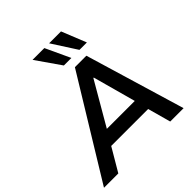

<svg xmlns="http://www.w3.org/2000/svg" viewBox="-285 -1109 1279 1279"><g transform="rotate(-45 355.0 -469.5)"><path d="M-40 0 391 -705H499L710 0H584L539 -163H191L95 0ZM427 -567 251 -264H514L431 -567ZM494 -765 382 -939H494L564 -765ZM347 -765 226 -939H337L418 -765Z"/></g></svg>

Font: Mulish
Style: Bold Italic
Weight: 700
Italic angle: -9°
Designer: Vernon Adams
Foundry: Vernon Adams
Version: Version 3.603; ttfautohint (v1.8.3)